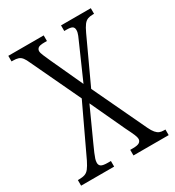

<svg xmlns="http://www.w3.org/2000/svg" viewBox="-173 -817 841 921"><g transform="rotate(-30 248.0 -357.0)"><path d="M5 0V-31H11Q31 -31 44 -35.5Q57 -40 67 -53Q77 -66 89 -90L217 -361L89 -632Q80 -653 71.5 -664Q63 -675 51.5 -679Q40 -683 22 -683H14V-714H210V-683H196Q169 -683 161 -676Q153 -669 153 -659Q153 -650 160.5 -632.5Q168 -615 177 -595L259 -417L337 -594Q346 -614 352.5 -629.5Q359 -645 359 -658Q359 -672 350 -677.5Q341 -683 318 -683H306V-714H471V-683H464Q448 -683 436 -678.5Q424 -674 414 -661Q404 -648 392 -622L279 -378L419 -82Q429 -61 438.5 -50Q448 -39 458 -35Q468 -31 482 -31H490V0H295V-31H310Q336 -31 346 -38Q356 -45 356 -57Q356 -66 349.5 -81.5Q343 -97 325 -133L237 -322L157 -146Q146 -122 139 -105.5Q132 -89 128.5 -78Q125 -67 125 -57Q125 -44 134.5 -37.5Q144 -31 172 -31H188V0Z"/></g></svg>

Font: Noto Serif Khmer ExtraCondensed Light
Style: Regular
Weight: 300
Width: 2
Designer: Danh Hong and the Monotype Design Team
Foundry: Monotype Imaging Inc.
Version: Version 2.004